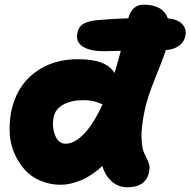

<svg xmlns="http://www.w3.org/2000/svg" viewBox="-20 -772 813 820"><path d="M240.2 17.1Q192.9 17.1 152.8 0Q112.8 -17.1 86.2 -46.6Q59.6 -76.2 42 -115.7Q24.4 -155.3 21.7 -199.7Q19 -244.1 26.9 -291Q48.8 -401.4 127 -460.9Q205.1 -520.5 315.9 -519Q434.6 -519 469.2 -460Q485.4 -514.2 496.1 -555.2Q431.6 -553.2 426.8 -553.2Q363.3 -553.2 333 -573.5Q302.7 -593.8 310.1 -629.9Q314.5 -655.8 333.5 -668.7Q352.5 -681.6 395 -686Q470.2 -692.4 527.8 -693.8Q543.9 -752 592.8 -752Q675.3 -752 696.8 -693.8Q739.7 -689.5 758.5 -668.9Q777.3 -648.4 772 -620.1Q767.1 -593.3 744.9 -576.9Q722.7 -560.5 688 -558.1Q675.8 -518.6 641.8 -435.5Q607.9 -352.5 597.2 -296.9Q582.5 -225.6 584.5 -181.4Q586.4 -137.2 595.5 -118.9Q604.5 -100.6 612.5 -82.8Q620.6 -64.9 618.2 -46.9Q609.4 27.8 522.9 27.8Q485.8 27.8 457.5 2.9Q429.2 -22 417 -63Q373.5 -22 326.7 -2.4Q279.8 17.1 240.2 17.1ZM209 -271Q201.2 -230.5 215.3 -194.3Q229.5 -158.2 259.8 -158.2Q298.8 -158.2 339.8 -201.4Q380.9 -244.6 418 -327.1Q413.1 -328.1 401.1 -333Q389.2 -337.9 373.3 -341.1Q357.4 -344.2 335.9 -344.2Q284.2 -344.2 249.8 -325Q215.3 -305.7 209 -271Z"/></svg>

Font: Shantell Sans Bouncy
Style: Italic
Weight: 800
Italic angle: -11.31°
Designer: Stephen Nixon, Anya Danilova, Shantell Martin
Foundry: Arrow Type
Version: Version 1.006;[9816181b4]